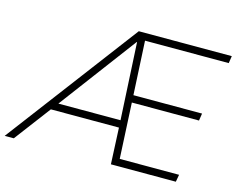

<svg xmlns="http://www.w3.org/2000/svg" viewBox="-135 -851 1228 997"><g transform="rotate(15 479.0 -352.5)"><path d="M-37 0 495 -705H995L989 -666H539L554 -377H923L917 -338H556L571 -39H890L883 0H534L525 -195H159L12 0ZM499 -648 189 -234H523L501 -648Z"/></g></svg>

Font: Nunito Sans ExtraLight
Style: Italic
Weight: 200
Italic angle: -9°
Designer: Vernon Adams
Foundry: Vernon Adams
Version: Version 3.006; ttfautohint (v1.8.3)